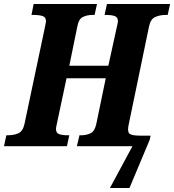

<svg xmlns="http://www.w3.org/2000/svg" viewBox="-41 -734 874 964"><path d="M511 210 624 0H345L358 -55H369Q393 -55 414 -65Q435 -75 443 -114L490 -341H293L244 -110Q243 -105 241.5 -98Q240 -91 240 -87Q240 -66 256 -60.5Q272 -55 296 -55H307L295 0H-21L-9 -55H2Q29 -55 51.5 -65Q74 -75 82 -112L183 -590Q186 -607 188 -615Q190 -623 190 -627Q190 -648 172.5 -653.5Q155 -659 128 -659H117L128 -714H446L434 -659H423Q397 -659 375.5 -649Q354 -639 347 -600L307 -404H503L545 -596Q548 -608 549.5 -615.5Q551 -623 551 -627Q551 -648 534.5 -653.5Q518 -659 495 -659H484L496 -714H813L801 -659H790Q763 -659 739 -649Q715 -639 707 -600L605 -108Q598 -76 607.5 -64.5Q617 -53 662 -53H715L711 -33L609 210Z"/></svg>

Font: Noto Serif Condensed ExtraBold
Style: Italic
Weight: 800
Width: 3
Italic angle: -12°
Designer: Monotype Design Team
Foundry: Monotype Imaging Inc.
Version: Version 2.014; ttfautohint (v1.8.4.7-5d5b)